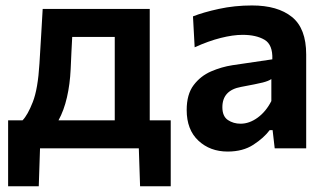

<svg xmlns="http://www.w3.org/2000/svg" viewBox="-20 -530 1166 686"><path d="M9 135.5V-100H60.5Q79 -119 97.2 -165.5Q115.5 -212 121 -303.5Q124.5 -360.5 127.2 -406.5Q130 -452.5 132.5 -498H515V-100H590V135.5H480.5L476 0H123L118.5 135.5ZM232.5 -283.5Q230 -229 219.2 -182.2Q208.5 -135.5 189 -100H390V-398H238Q236.5 -371.5 235.2 -343.5Q234 -315.5 232.5 -283.5Z M793.5 11.5Q730.5 11.5 688.8 -27.5Q647 -66.5 647 -137Q647 -193 671.8 -225.8Q696.5 -258.5 734 -274.8Q771.5 -291 810.5 -297L953 -318Q955 -370.5 925 -388Q895 -405.5 847 -405.5Q812.5 -405.5 768.8 -394.5Q725 -383.5 675.5 -361L669.5 -471.5Q706 -486 762 -498.2Q818 -510.5 880.5 -510.5Q972 -510.5 1023 -469.5Q1074 -428.5 1074 -335.5V0H961.5L954 -65H943.5Q923 -37.5 885.5 -13Q848 11.5 793.5 11.5ZM839.5 -88Q871 -88 900.8 -109.8Q930.5 -131.5 949.5 -169V-247.5Q939.5 -240.5 918.8 -235.2Q898 -230 841.5 -219.5Q774.5 -207.5 774.5 -147Q774.5 -114.5 794.2 -101.2Q814 -88 839.5 -88Z"/></svg>

Font: Commissioner SemiBold
Style: Regular
Weight: 600
Designer: Kostas Bartsokas
Foundry: Kostas Bartsokas
Version: Version 1.000; ttfautohint (v1.8.3)